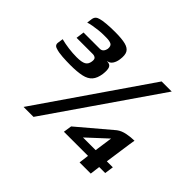

<svg xmlns="http://www.w3.org/2000/svg" viewBox="-139 -725 996 996"><g transform="rotate(45 359.0 -226.5)"><path d="M151 -246Q123 -246 92.5 -248Q62 -250 42 -257Q31 -260 26.5 -267Q22 -274 24 -285L28 -313Q55 -306 85.5 -302Q116 -298 145 -298Q182 -298 198 -307Q214 -316 217 -338Q220 -357 212 -363Q204 -369 193 -369H74L80 -414H199Q211 -414 218.5 -421.5Q226 -429 229 -444Q231 -466 218.5 -472.5Q206 -479 182 -479Q176 -479 171.5 -479Q167 -479 162 -479Q147 -479 127.5 -477Q108 -475 88.5 -471.5Q69 -468 57 -464L61 -493Q63 -506 70.5 -513Q78 -520 91 -523Q104 -527 132 -529.5Q160 -532 194 -532Q244 -532 271 -525Q298 -518 307.5 -500.5Q317 -483 312 -449Q309 -428 299 -413Q289 -398 272 -396V-395Q294 -395 300.5 -380Q307 -365 303 -333Q298 -298 281.5 -279Q265 -260 233 -253Q201 -246 151 -246ZM620 -521 206 79H133L546 -521ZM542 77 549 22H372L379 -24L561 -178Q581 -193 610 -198.5Q639 -204 664 -204Q664 -203 662 -192.5Q660 -182 659 -174L638 -27H682L675 22H631L624 77ZM463 -27H556L570 -126Z"/></g></svg>

Font: Genos SemiBold
Style: Italic
Weight: 600
Italic angle: -8°
Version: Version 1.010